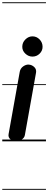

<svg xmlns="http://www.w3.org/2000/svg" viewBox="-25 -1250 426 1698"><path d="M117 0Q91 0 68.2 -17.5Q45.5 -35 51 -64L149.5 -614.5Q155 -645.5 180.5 -663.2Q206 -681 231 -678.5Q257.5 -676.5 278.2 -656.8Q299 -637 293.5 -606.5L195 -55.5Q190.5 -30 165.5 -15Q140.5 0 117 0ZM172 -836Q172 -874 199.5 -901.2Q227 -928.5 262 -928.5Q299 -928.5 325.2 -901.2Q351.5 -874 351.5 -836Q351.5 -801 325.2 -775.2Q299 -749.5 262 -749.5Q227 -749.5 199.5 -775.2Q172 -801 172 -836ZM117 0Q91 0 68.2 -17.5Q45.5 -35 51 -64L149.5 -614.5Q155 -645.5 180.5 -663.2Q206 -681 231 -678.5Q257.5 -676.5 278.2 -656.8Q299 -637 293.5 -606.5L195 -55.5Q190.5 -30 165.5 -15Q140.5 0 117 0ZM172 -836Q172 -874 199.5 -901.2Q227 -928.5 262 -928.5Q299 -928.5 325.2 -901.2Q351.5 -874 351.5 -836Q351.5 -801 325.2 -775.2Q299 -749.5 262 -749.5Q227 -749.5 199.5 -775.2Q172 -801 172 -836ZM-5 420.5H381.5V428.5H-5ZM-5 -16H381.5V0H-5ZM-5 -505.5H381.5V-497.5H-5ZM-5 -1230H381.5V-1222H-5Z"/></svg>

Font: Edu VIC WA NT Pre Guide
Style: Regular
Weight: 400
Designer: Tina and Corey Anderson, Eben Sorkin, Mirko Velimirovic
Foundry: Google for Education
Version: Version 1.000